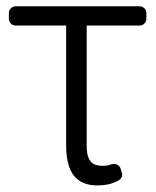

<svg xmlns="http://www.w3.org/2000/svg" viewBox="-20 -565 482 595"><path d="M185 -115.1V-485.8H29.1Q19.9 -485.8 13.7 -492Q7.5 -498.2 7.5 -507.5V-523.8Q7.5 -533 13.7 -539.2Q19.9 -545.5 29.1 -545.5H411.9Q421.2 -545.5 427.4 -539.2Q433.6 -533 433.6 -523.8V-507.5Q433.6 -498.2 427.4 -492Q421.2 -485.8 411.9 -485.8H248.6V-115.4Q248.6 -85.9 256 -72.4Q262.4 -59.7 273.3 -55.4Q284.1 -51.1 299 -51.1Q311.1 -51.1 322.8 -55Q327.4 -56.8 333.5 -56.8Q340.6 -56.8 345.9 -53.1Q351.2 -49.4 353.7 -42.3L357.6 -30.2Q358.7 -27 358.7 -24.1Q358.7 -18.5 355.5 -13.5Q352.3 -8.5 346.2 -5Q330.6 3.2 315 6.4Q299.4 9.6 281.6 9.6Q233.3 9.6 209.2 -20.4Q185 -50.4 185 -115.1Z"/></svg>

Font: DeltaSans Light
Style: Regular
Weight: 300
Designer: Rasmus Andersson
Foundry: rsms
Version: Version 3.012